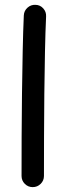

<svg xmlns="http://www.w3.org/2000/svg" viewBox="-20 -725 279 791"><path d="M126.5 -705.1Q145.5 -704.6 158.2 -690.4Q170.9 -676.3 169.9 -657.2Q167 -595.2 165.3 -512.5Q163.6 -429.7 162.6 -338.6Q161.6 -247.6 161.4 -159.9Q161.1 -72.3 161.1 0Q161.1 19 147.5 32.5Q133.8 45.9 114.7 45.9Q95.7 45.9 82.3 32.5Q68.8 19 68.8 0Q68.8 -72.3 69.1 -160.2Q69.3 -248 70.6 -339.4Q71.8 -430.7 73.5 -514.4Q75.2 -598.1 78.1 -661.6Q79.1 -680.7 93.3 -693.4Q107.4 -706.1 126.5 -705.1Z"/></svg>

Font: Mikhak-DS2-FD Medium
Style: Regular
Weight: 500
Designer: Amin Abedi
Version: Version 3.4